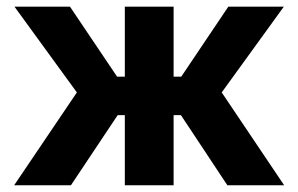

<svg xmlns="http://www.w3.org/2000/svg" viewBox="-20 -550 886 570"><path d="M208.2 -275.6 22.9 -530.3H187.7L327.6 -322.4H350.6V-530.3H495.4V-322.4H518.1L657.9 -530.3H822.7L638.2 -275.6L823.6 0H655L517.1 -208.2H495.4V0H350.6V-208.2H329.4L190.6 0H22Z"/></svg>

Font: WEMIX Pretendard Variable
Style: Regular
Weight: 400
Designer: Base glyphs from Inter by Rasmus Andersson; Hangeul glyphs from Noto Sans CJK(Source Han Sans) by Jang Soo-young and Kan
Foundry: Kil Hyung-jin
Version: Version 1.000;Glyphs 3.2 (3208)